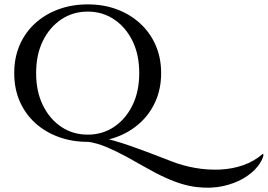

<svg xmlns="http://www.w3.org/2000/svg" viewBox="-20 -634 1224 877"><path d="M381 -614Q453 -614 513.5 -591.5Q574 -569 619.5 -527.5Q665 -486 690.5 -428.5Q716 -371 716 -300Q716 -229 690.5 -171.5Q665 -114 619.5 -72.5Q574 -31 513.5 -8.5Q453 14 381 14Q309 14 247.5 -8.5Q186 -31 140.5 -72.5Q95 -114 70 -171.5Q45 -229 45 -300Q45 -371 70 -428.5Q95 -486 140.5 -527.5Q186 -569 247.5 -591.5Q309 -614 381 -614ZM381 -19Q448 -19 501 -54.5Q554 -90 585 -153Q616 -216 616 -300Q616 -385 585 -447.5Q554 -510 501 -545.5Q448 -581 381 -581Q313 -581 260 -545.5Q207 -510 176 -447.5Q145 -385 145 -300Q145 -216 176 -153Q207 -90 260 -54.5Q313 -19 381 -19ZM379 13 375 -14Q404 -13 435.5 -7Q467 -1 502 9Q537 19 577 33Q617 47 662.5 64Q708 81 761 102Q814 123 871.5 133Q929 143 985 140.5Q1041 138 1091 120.5Q1141 103 1180 69L1184 73Q1179 99 1155.5 128Q1132 157 1092.5 180.5Q1053 204 999 216Q945 228 879 220.5Q813 213 737 178Q694 159 649 133Q604 107 558 82Q512 57 467 38Q422 19 379 13Z"/></svg>

Font: Cinzel Eorzea
Style: Regular
Weight: 500
Designer: Natanael Gama
Version: Version 2.000